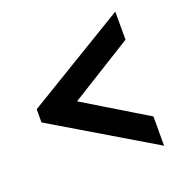

<svg xmlns="http://www.w3.org/2000/svg" viewBox="-106 -634 724 752"><g transform="rotate(-20 256.0 -258.5)"><path d="M33 -229V-284L453 -538V-421L192 -259L453 -101V21Z"/></g></svg>

Font: Raleway
Style: Regular
Weight: 600
Designer: Matt McInerney, Pablo Impallari, Rodrigo Fuenzalida
Foundry: Matt McInerney, Pablo Impallari, Rodrigo Fuenzalida
Version: Version 1.000;PS 001.001;hotconv 1.0.56; ttfautohint (v1.5)